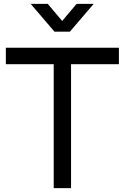

<svg xmlns="http://www.w3.org/2000/svg" viewBox="-20 -965 640 985"><path d="M373 -945 299 -857.5 225 -945H137.5L259.5 -802.5H338.5L460.5 -945ZM344.5 0V-635.5H590V-720H10V-635.5H255.5V0Z"/></svg>

Font: Hauora Medium
Style: Regular
Weight: 500
Designer: Wayne Shih
Foundry: WCYS
Version: Version 1.001;hotconv 1.0.109;makeotfexe 2.5.65596